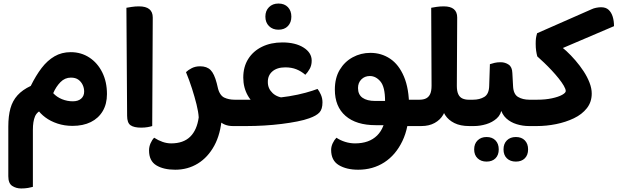

<svg xmlns="http://www.w3.org/2000/svg" viewBox="-20 -713 3493 1086"><path d="M154 -227Q183 -286 215.5 -328.5Q248 -371 288.5 -394.5Q329 -418 380 -418Q439 -418 485.5 -387.5Q532 -357 558.5 -303.5Q585 -250 585 -181Q585 -125 561 -84.5Q537 -44 493.5 -22.5Q450 -1 390 -1Q345 -1 305.5 -14Q266 -27 236.5 -49Q207 -71 191 -96L226 -95Q190 -83 178 -54.5Q166 -26 166 21V344Q156 347 138.5 350Q121 353 100 353Q71 353 49 338.5Q27 324 27 284V3Q27 -57 39 -100Q51 -143 79 -174Q107 -205 154 -227ZM392 -140Q422 -140 439 -155Q456 -170 456 -195Q456 -215 447.5 -233Q439 -251 423 -262.5Q407 -274 381 -274Q347 -274 322 -248.5Q297 -223 281 -186Q301 -164 330.5 -152Q360 -140 392 -140Z M778 9Q738 9 718.5 -4.5Q699 -18 699 -58L695 -669Q706 -671 725.5 -674Q745 -677 766 -677Q844 -677 844 -614L841 0Q832 3 815.5 6Q799 9 778 9Z M1104 -49Q1102 -81 1091.5 -123Q1081 -165 1066 -212Q1051 -259 1032 -305Q1044 -317 1064.5 -327.5Q1085 -338 1112 -338Q1150 -338 1171 -317Q1192 -296 1206 -242Q1218 -197 1225.5 -151Q1233 -105 1235 -50Q1228 45 1192 111Q1156 177 1099 212Q1042 247 971 247Q905 247 864 222Q823 197 823 138Q823 117 831.5 97.5Q840 78 852 66Q875 81 899.5 89.5Q924 98 948 98Q1017 98 1055.5 60.5Q1094 23 1104 -49ZM1297 0Q1246 0 1215.5 -34Q1185 -68 1155 -147L1211 -218Q1223 -173 1248.5 -161Q1274 -149 1307 -149H1313V0ZM1313 0V-149Q1322 -136 1326.5 -117.5Q1331 -99 1331 -75Q1331 -51 1326.5 -32Q1322 -13 1313 0Z M1504 -156Q1563 -160 1615 -168.5Q1667 -177 1708.5 -188.5Q1750 -200 1776 -210Q1786 -198 1795 -177.5Q1804 -157 1804 -134Q1804 -95 1786.5 -76.5Q1769 -58 1729 -44Q1702 -34 1661.5 -26Q1621 -18 1573 -12Q1525 -6 1474 -3Q1423 0 1376 0H1297V-149H1415ZM1463 -95Q1409 -125 1382.5 -171Q1356 -217 1356 -274Q1356 -335 1384 -379.5Q1412 -424 1462 -448.5Q1512 -473 1577 -473Q1651 -473 1697 -444Q1743 -415 1743 -370Q1743 -343 1731.5 -323Q1720 -303 1707 -290Q1684 -310 1656.5 -321Q1629 -332 1594 -332Q1547 -332 1520.5 -309Q1494 -286 1495 -248Q1495 -212 1522 -186.5Q1549 -161 1595 -159ZM1555 -545Q1522 -545 1501.5 -565.5Q1481 -586 1481 -619Q1481 -652 1501.5 -672.5Q1522 -693 1555 -693Q1589 -693 1608.5 -672.5Q1628 -652 1628 -619Q1628 -586 1608.5 -565.5Q1589 -545 1555 -545Z M2232 0V-149H2352V0ZM2075 -414Q2137 -414 2186.5 -381Q2236 -348 2265 -279.5Q2294 -211 2294 -107L2177 -5Q2165 -5 2144 -5Q2123 -5 2105 -5Q1995 -5 1934.5 -57.5Q1874 -110 1874 -206Q1874 -272 1901.5 -318Q1929 -364 1975 -389Q2021 -414 2075 -414ZM2072 -283Q2043 -283 2024 -264Q2005 -245 2005 -215Q2005 -178 2030.5 -160Q2056 -142 2102 -142Q2116 -142 2130.5 -142Q2145 -142 2158 -142Q2158 -221 2132 -252Q2106 -283 2072 -283ZM2006 247Q1940 247 1896.5 221Q1853 195 1853 135Q1853 116 1862 97Q1871 78 1883 66Q1905 81 1932.5 89.5Q1960 98 1988 98Q2068 98 2113 53.5Q2158 9 2163 -76L2294 -107Q2294 6 2256 85Q2218 164 2153.5 205.5Q2089 247 2006 247ZM2352 0V-149Q2360 -136 2364.5 -117.5Q2369 -99 2369 -75Q2369 -51 2364.5 -32Q2360 -13 2352 0Z M2336 0V-149H2353Q2375 -149 2390 -156.5Q2405 -164 2413 -181Q2421 -198 2421 -228L2419 -669Q2429 -671 2448.5 -674Q2468 -677 2490 -677Q2566 -677 2566 -614L2564 -227Q2564 -198 2572 -180.5Q2580 -163 2595.5 -156Q2611 -149 2630 -149H2648V0H2634Q2584 0 2550 -17Q2516 -34 2498 -62Q2480 -90 2478 -123H2504Q2503 -92 2486.5 -63.5Q2470 -35 2438.5 -17.5Q2407 0 2363 0ZM2648 0V-149Q2656 -136 2660.5 -117.5Q2665 -99 2665 -75Q2665 -51 2660.5 -32Q2656 -13 2648 0Z M2632 0V-149H2656Q2693 -149 2719.5 -165Q2746 -181 2747 -228L2751 -350Q2763 -354 2777.5 -357.5Q2792 -361 2812 -361Q2837 -361 2857 -347.5Q2877 -334 2878 -300L2882 -226Q2884 -180 2910.5 -164.5Q2937 -149 2974 -149H2995V0H2972Q2937 0 2902.5 -10.5Q2868 -21 2843.5 -43.5Q2819 -66 2810 -103L2819 -104Q2815 -66 2790 -43.5Q2765 -21 2730 -10.5Q2695 0 2661 0ZM2995 0V-149Q3003 -136 3007.5 -117.5Q3012 -99 3012 -75Q3012 -51 3007.5 -32Q3003 -13 2995 0ZM2732 201Q2701 201 2681.5 182.5Q2662 164 2662 132Q2662 100 2681.5 81Q2701 62 2732 62Q2764 62 2782.5 81Q2801 100 2801 132Q2801 164 2782.5 182.5Q2764 201 2732 201ZM2898 201Q2866 201 2847 182.5Q2828 164 2828 132Q2828 100 2847 81Q2866 62 2898 62Q2930 62 2948.5 81Q2967 100 2967 132Q2967 164 2948.5 182.5Q2930 201 2898 201Z M3327 -184Q3327 -136 3299.5 -101Q3272 -66 3226 -44Q3180 -22 3125.5 -11Q3071 0 3017 0H2979V-149H3018Q3065 -149 3102 -157Q3139 -165 3159.5 -176.5Q3180 -188 3180 -198Q3180 -209 3169 -228Q3158 -247 3140 -269.5Q3122 -292 3100.5 -315Q3079 -338 3057.5 -358.5Q3036 -379 3019 -394Q3015 -409 3012.5 -426Q3010 -443 3010 -465Q3010 -484 3011.5 -496Q3013 -508 3018 -525L3327 -661Q3337 -666 3352 -669Q3367 -672 3380 -672Q3407 -672 3422.5 -657.5Q3438 -643 3445.5 -619Q3453 -595 3453 -565L3125 -425L3136 -462Q3158 -448 3183.5 -424.5Q3209 -401 3234.5 -371.5Q3260 -342 3281 -310Q3302 -278 3314.5 -245.5Q3327 -213 3327 -184Z"/></svg>

Font: Baloo Bhaijaan 2
Style: Bold
Weight: 700
Designer: Sanskriti Dholi, Noopur Datye and Ek Type
Foundry: Ek Type
Version: Version 1.701